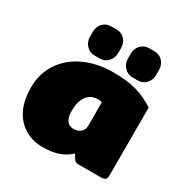

<svg xmlns="http://www.w3.org/2000/svg" viewBox="-163 -827 945 977"><g transform="rotate(30 310.0 -338.5)"><path d="M146 -592V-621Q146 -651 165 -671.5Q184 -692 214 -692H244Q274 -692 293 -671.5Q312 -651 312 -621V-592Q312 -563 293 -542Q274 -521 244 -521H214Q185 -521 165.5 -542Q146 -563 146 -592ZM369 -592V-621Q369 -651 388 -671.5Q407 -692 437 -692H467Q497 -692 516 -671.5Q535 -651 535 -621V-592Q535 -563 516 -542Q497 -521 467 -521H437Q408 -521 388.5 -542Q369 -563 369 -592ZM15 -219Q15 -301 57 -364Q99 -427 173.5 -461Q248 -495 341 -495Q421 -495 476.5 -479.5Q532 -464 585 -429V-33Q585 -13 577.5 -6.5Q570 0 547 0H421Q410 0 404 -3Q398 -6 393 -14L377 -39Q348 -12 310 1.5Q272 15 219 15Q127 15 71 -46.5Q15 -108 15 -219ZM365 -197V-333Q356 -337 341 -337Q300 -337 277 -306.5Q254 -276 254 -219Q254 -144 308 -144Q333 -144 349 -158Q365 -172 365 -197Z"/></g></svg>

Font: Mitr
Style: Bold
Weight: 700
Designer: Thanarat Vachiruckul
Foundry: Cadson Demak
Version: Version 1.003